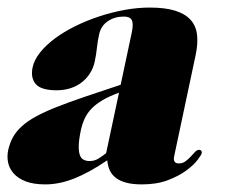

<svg xmlns="http://www.w3.org/2000/svg" viewBox="-50 -482 607 510"><path d="M266.1 -235.8Q240.7 -226.6 223.1 -216.3Q205.6 -206.1 193.8 -194.1Q182.1 -182.1 175.5 -168.2Q168.9 -154.3 165 -137.2Q159.7 -112.3 159.2 -96.2Q158.7 -80.1 161.9 -70.8Q165 -61.5 171.9 -57.9Q178.7 -54.2 188.5 -54.2Q201.2 -54.2 212.4 -61.3Q223.6 -68.4 231.9 -75.2ZM300.3 -397Q302.7 -409.2 302.5 -417Q302.2 -424.8 299.6 -429.4Q296.9 -434.1 291.5 -436Q286.1 -438 278.8 -438Q254.9 -438 236.6 -425.8Q218.3 -413.6 213.4 -391.1Q209.5 -374 207.5 -355.5Q205.6 -336.9 201.7 -318.8Q198.2 -302.2 189.5 -288.1Q180.7 -273.9 167.7 -263.7Q154.8 -253.4 137.7 -247.8Q120.6 -242.2 100.6 -242.2Q59.1 -242.2 44.9 -258.8Q30.8 -275.4 36.6 -303.2Q41 -323.2 56.6 -342.8Q72.3 -362.3 95.9 -379.9Q119.6 -397.5 149.7 -412.4Q179.7 -427.2 212.9 -438.2Q246.1 -449.2 280.5 -455.6Q314.9 -461.9 347.7 -461.9Q388.7 -461.9 415.3 -453.6Q441.9 -445.3 456.3 -429.2Q470.7 -413.1 473.4 -389.6Q476.1 -366.2 469.7 -335.9L412.6 -66.9Q410.6 -58.1 413.6 -53Q416.5 -47.9 424.8 -47.9Q435.1 -47.9 442.6 -53.5Q450.2 -59.1 456.5 -65.9Q462.9 -72.8 468 -78.4Q473.1 -84 479 -84Q482.9 -84 484.9 -81.1Q486.8 -78.1 485.8 -75.2Q485.4 -71.3 475.3 -57.9Q465.3 -44.4 445.8 -29.8Q426.3 -15.1 396.7 -3.7Q367.2 7.8 327.1 7.8Q302.7 7.8 285.9 3.4Q269 -1 258.1 -9.3Q247.1 -17.6 241.7 -29.3Q236.3 -41 234.9 -56.2Q187.5 -23.9 147.7 -8.1Q107.9 7.8 70.3 7.8Q39.1 7.8 18.3 -0.2Q-2.4 -8.3 -13.9 -21.5Q-25.4 -34.7 -28.6 -50.8Q-31.7 -66.9 -28.3 -83Q-23.9 -102.5 -15.4 -117.9Q-6.8 -133.3 8.1 -146.7Q22.9 -160.2 45.2 -172.4Q67.4 -184.6 99.4 -197.3Q131.3 -210 173.6 -224.4Q215.8 -238.8 270.5 -256.8Z"/></svg>

Font: XB Zar
Style: Bold Italic
Weight: 700
Italic angle: -12°
Designer: Behnam
Foundry: Irmug
Version: Version 8.005 2009